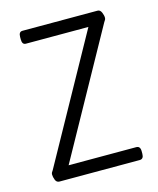

<svg xmlns="http://www.w3.org/2000/svg" viewBox="-86 -585 532 647"><g transform="rotate(-15 180.0 -261.5)"><path d="M42 0Q32 0 28 -10.5Q24 -21 24 -29Q24 -33 25.5 -36Q27 -39 30 -43L271 -478H53Q40 -478 40 -496V-505Q40 -523 53 -523H315Q324 -523 328.5 -512.5Q333 -502 333 -494Q333 -490 331.5 -487Q330 -484 327 -480L86 -45H322Q336 -45 336 -27V-18Q336 0 322 0Z"/></g></svg>

Font: Asap Condensed ExtraLight
Style: Regular
Weight: 200
Width: 3
Designer: Pablo Cosgaya
Foundry: Omnibus-Type
Version: Version 3.001; ttfautohint (v1.8.4.7-5d5b)